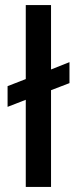

<svg xmlns="http://www.w3.org/2000/svg" viewBox="-20 -740 305 760"><path d="M82 0V-345L10 -317V-399L82 -427V-720H182V-465L255 -494V-411L182 -383V0Z"/></svg>

Font: DM Sans Medium
Style: Regular
Weight: 500
Designer: Colophon Foundry, Jonny Pinhorn
Foundry: Colophon Foundry
Version: Version 4.004; ttfautohint (v1.8.4.7-5d5b)